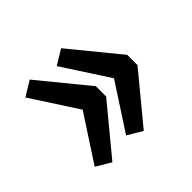

<svg xmlns="http://www.w3.org/2000/svg" viewBox="-122 -722 844 844"><g transform="rotate(-45 300.0 -300.0)"><path d="M76 -84 145 -43 330 -267V-331L145 -557L76 -515L216 -299ZM271 -84 340 -43 525 -267V-331L340 -557L271 -515L411 -299Z"/></g></svg>

Font: Kode Mono
Style: Bold
Weight: 700
Monospace: yes
Designer: Isa Ozler
Foundry: Kadena LLC
Version: Version 1.206;gftools[0.9.28]